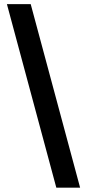

<svg xmlns="http://www.w3.org/2000/svg" viewBox="-20 -781 413 911"><path d="M247.2 109.4 12.8 -761.4H125.7L360.1 109.4Z"/></svg>

Font: Riot Sans
Style: Regular
Weight: 400
Designer: Rasmus Andersson
Foundry: rsms
Version: Version 3.005